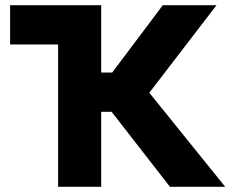

<svg xmlns="http://www.w3.org/2000/svg" viewBox="-20 -720 894 740"><path d="M205.5 -548.5H19V-700H370ZM635 0 353.5 -362 607.5 -700H814.5L555.5 -362.5L848 0ZM204 0V-700H370V-440.5H502.5V-289H370V0Z"/></svg>

Font: Geologica Cursive
Style: Bold
Weight: 700
Designer: Sindre Bremnes, Frode Helland
Foundry: Monokrom Skriftforlag AS
Version: Version 1.010;gftools[0.9.28]